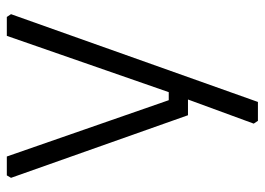

<svg xmlns="http://www.w3.org/2000/svg" viewBox="-124 -434 758 549"><g transform="rotate(-90 254.5 -159.0)"><path d="M21 -506 28 -518H82L243 -55H266L427 -518H481L489 -506L238 200H184L176 188L245 0H200Z"/></g></svg>

Font: Oxanium Light
Style: Regular
Weight: 300
Designer: Severin Meyer
Version: Version 1.000